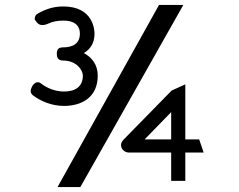

<svg xmlns="http://www.w3.org/2000/svg" viewBox="-20 -677 963 774"><path d="M132 -622C124 -618 120 -611 120 -600V-598L121 -597C128 -588 137 -565 175 -582C192 -590 212 -594 236 -594C277 -594 302 -577 302 -541C302 -499 270 -486 234 -486C216 -486 209 -478 209 -460C209 -442 217 -433 234 -433C289 -433 314 -394 314 -372C314 -329 285 -308 238 -308C201 -308 168 -323 146 -340C131 -353 117 -341 110 -330V-329C101 -314 101 -301 115 -291C144 -270 187 -250 238 -250C310 -250 374 -285 374 -372C374 -417 350 -446 318 -463C343 -478 361 -502 361 -541C361 -558 355 -651 235 -651C192 -651 160 -638 132 -622ZM801 -62 783 -115H727V-337L672 -312L477 -113C462 -97 467 -78 481 -68C487 -64 493 -62 501 -62H670V52H727V-62ZM670 -225V-115H563ZM304 77 719 -657H621L212 77Z"/></svg>

Font: Charger Monospace
Style: Regular
Weight: 400
Designer: Jasper
Foundry: Cannot Into Space Fonts
Version: Version 0.980